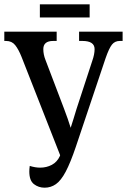

<svg xmlns="http://www.w3.org/2000/svg" viewBox="-23 -861 589 891"><path d="M184 10Q156 10 134.5 -6.5Q113 -23 113 -65Q113 -76 115 -91Q141 -83 163 -83Q193 -83 217.5 -96Q242 -109 255 -137L256 -141L77 -597Q63 -632 47.5 -651.5Q32 -671 5 -671H-3V-714H240V-671H224Q178 -671 178 -633Q178 -608 188 -583L274 -357Q285 -328 291 -310.5Q297 -293 305 -268Q313 -292 318 -309Q323 -326 332 -355L405 -578Q416 -609 416 -633Q416 -671 359 -671H344V-714H546V-671H533Q510 -671 496.5 -654Q483 -637 467 -591L329 -180Q304 -106 282 -64.5Q260 -23 236.5 -6.5Q213 10 184 10ZM162 -780V-841H393V-780Z"/></svg>

Font: Noto Serif ExtraCondensed Medium
Style: Regular
Weight: 500
Width: 2
Designer: Monotype Design Team
Foundry: Monotype Imaging Inc.
Version: Version 2.015